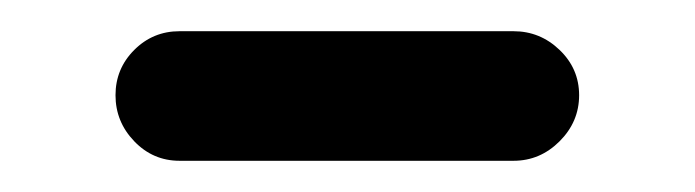

<svg xmlns="http://www.w3.org/2000/svg" viewBox="-20 -697 445 123"><path d="M309 -594H95Q78 -594 66 -606.5Q54 -619 54 -636Q54 -653 66 -665Q78 -677 95 -677H309Q326 -677 338.5 -665Q351 -653 351 -636Q351 -619 338.5 -606.5Q326 -594 309 -594Z"/></svg>

Font: Kiwi Maru Medium
Style: Regular
Weight: 500
Designer: Hiroki-Chan
Version: Version 1.100